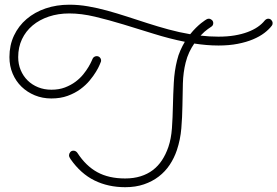

<svg xmlns="http://www.w3.org/2000/svg" viewBox="-20 -758 1162 804"><path d="M854 -679.7Q860.8 -679.7 866.9 -674.6Q873 -669.4 873 -661.1Q873 -650.9 863.8 -645.5Q863.3 -645 850.3 -636.2Q837.4 -627.4 819.8 -608.9Q856.4 -604.5 894.5 -604.5Q931.6 -604.5 962.2 -609.6Q992.7 -614.7 1016.8 -623.8Q1041 -632.8 1058.8 -645Q1076.7 -657.2 1088.4 -671.9Q1091.3 -675.3 1095.2 -677.5Q1099.1 -679.7 1103.5 -679.7Q1111.3 -679.7 1116.5 -673.8Q1121.6 -668 1121.6 -661.1Q1121.6 -654.3 1118.2 -650.4Q1106.4 -634.8 1086.9 -619.9Q1067.4 -605 1039.6 -593.3Q1011.7 -581.5 975.6 -574.5Q939.5 -567.4 895 -567.4Q869.6 -567.4 844.2 -569.6Q818.8 -571.8 793.5 -575.7Q782.2 -559.6 772.7 -539.6Q763.2 -519.5 757.3 -495.6Q747.1 -454.6 745.8 -408.7Q744.6 -362.8 743.9 -315.2Q743.2 -267.6 739.3 -220.5Q735.4 -173.3 720.7 -129.4Q709.5 -96.2 690.7 -67.9Q671.9 -39.6 644.8 -18.8Q617.7 2 582.8 13.9Q547.9 25.9 504.4 25.9Q433.1 25.9 375.5 -2.4Q317.9 -30.8 275.4 -91.8Q273.9 -94.2 271.5 -98.6Q269 -103 269 -107.4Q269 -114.3 273.9 -120.6Q278.8 -127 287.6 -127Q293 -127 297.4 -124.3Q301.8 -121.6 304.2 -117.7Q339.8 -63 387.7 -36.9Q435.5 -10.7 503.9 -10.7Q540 -10.7 568.8 -19.8Q597.7 -28.8 619.9 -45.7Q642.1 -62.5 658.2 -86.9Q674.3 -111.3 685.1 -142.6Q696.8 -176.8 700 -221.4Q703.1 -266.1 704.1 -314.7Q705.1 -363.3 707.8 -412.1Q710.4 -460.9 721.2 -504.4Q726.6 -527.3 735.4 -546.9Q744.1 -566.4 753.9 -583Q688.5 -596.2 623.8 -616.5Q559.1 -636.7 497.3 -655.5Q435.5 -674.3 378.2 -688Q320.8 -701.7 270 -701.7Q223.6 -701.7 184.3 -688.5Q145 -675.3 116.5 -651.4Q87.9 -627.4 72 -593.8Q56.2 -560.1 56.2 -519Q56.2 -489.3 66.7 -464.4Q77.1 -439.5 95.7 -421.1Q114.3 -402.8 139.6 -392.6Q165 -382.3 195.3 -382.3Q227.1 -382.3 252 -391.8Q276.9 -401.4 295.9 -415.5Q314.9 -429.7 328.4 -446.3Q341.8 -462.9 350.3 -477.3Q358.9 -491.7 363 -501.2Q367.2 -510.7 367.2 -510.7Q369.1 -516.1 374 -519.5Q378.9 -522.9 384.8 -522.9Q393.1 -522.9 398.2 -517.3Q403.3 -511.7 403.3 -504.4Q403.3 -502.9 403.1 -501.7Q402.8 -500.5 402.3 -499Q401.9 -498 397 -486.1Q392.1 -474.1 381.8 -457.3Q371.6 -440.4 355.5 -420.9Q339.4 -401.4 316.4 -384.5Q293.5 -367.7 263.4 -356.7Q233.4 -345.7 194.8 -345.7Q157.7 -345.7 125.7 -358.9Q93.8 -372.1 70.1 -395Q46.4 -418 33 -449.7Q19.5 -481.4 19.5 -519Q19.5 -568.8 38.6 -609.1Q57.6 -649.4 91.3 -678.2Q125 -707 170.9 -722.7Q216.8 -738.3 270.5 -738.3Q309.6 -738.3 349.1 -731.4Q388.7 -724.6 429.4 -713.4Q470.2 -702.1 512.2 -688.5Q554.2 -674.8 597.4 -660.9Q640.6 -647 685.3 -634.8Q730 -622.6 776.4 -614.7Q788.6 -629.9 800.5 -641.6Q812.5 -653.3 822 -660.9Q831.5 -668.5 837.9 -672.6Q844.2 -676.8 845.2 -677.2Q850.1 -679.7 854 -679.7Z"/></svg>

Font: Sacramento
Style: Regular
Weight: 400
Designer: Astigmatic (AOETI)
Foundry: Astigmatic (AOETI)
Version: Version 1.000